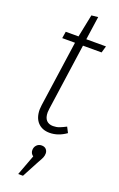

<svg xmlns="http://www.w3.org/2000/svg" viewBox="-176 -700 632 1018"><g transform="rotate(20 140.5 -190.5)"><path d="M112 -110Q110 -94 110 -88Q110 -58 123.5 -43.5Q137 -29 161 -29Q180 -29 196 -35Q212 -41 233 -52L249 -21Q204 11 156 11Q114 11 89.5 -15Q65 -41 65 -88Q65 -94 67 -112L120 -484H48L54 -522H126L152 -650L189 -654L170 -522H281L270 -484H165ZM175 121Q175 133 170.5 144Q166 155 153 177L102 273H75L118 158Q102 147 102 128Q102 111 113 99.5Q124 88 141 88Q157 88 166 97.5Q175 107 175 121Z"/></g></svg>

Font: Fira Sans Extra Condensed ExtraLight
Style: Italic
Weight: 275
Width: 3
Italic angle: -8°
Designer: Carrois Corporate & Edenspiekermann AG
Foundry: Carrois Corporate GbR & Edenspiekermann AG
Version: Version 4.203